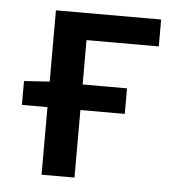

<svg xmlns="http://www.w3.org/2000/svg" viewBox="-42 -529 525 569"><g transform="rotate(5 220.5 -244.5)"><path d="M26 -201V-272L102 -277H332V-201ZM102 0V-489H415V-409H200V0Z"/></g></svg>

Font: Source Sans 3 Medium
Style: Regular
Weight: 500
Designer: Paul D. Hunt
Foundry: Adobe
Version: Version 3.052;hotconv 1.1.0;makeotfexe 2.6.0